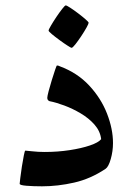

<svg xmlns="http://www.w3.org/2000/svg" viewBox="-20 -670 477 696"><path d="M389.6 -151.4Q389.6 -122.1 381.6 -93.8Q373.5 -65.4 362.8 -58.1Q308.1 -21.5 248.8 -8.1Q189.5 5.4 132.3 5.4Q101.1 5.4 76.2 3.4Q51.3 1.5 51.3 -3.9Q51.3 -5.9 53.5 -24.4Q55.7 -43 59.3 -66.2Q63 -89.4 66.4 -106.7Q69.8 -124 71.8 -124Q74.7 -124 96.2 -121.6Q117.7 -119.1 141.6 -119.1Q189 -119.1 232.2 -125.7Q275.4 -132.3 306.2 -142.8Q336.9 -153.3 346.7 -165.5Q343.3 -194.8 322.5 -218.3Q301.8 -241.7 272.5 -259Q243.2 -276.4 212.9 -287.6Q182.6 -298.8 159.7 -303.2Q151.4 -306.2 151.4 -315.4Q151.4 -320.8 156.2 -339.4Q161.1 -357.9 167.7 -379.4Q174.3 -400.9 179.7 -416.7Q185.1 -432.6 186.5 -432.6Q191.9 -432.6 196.8 -429.7Q260.3 -406.2 303.2 -360.1Q346.2 -314 367.9 -258.3Q389.6 -202.6 389.6 -151.4ZM301.3 -587.4Q301.3 -584 293.5 -569.8Q285.6 -555.7 274.4 -538.8Q263.2 -522 253.2 -509.3Q243.2 -496.6 239.3 -496.6Q237.3 -496.6 224.4 -504.9Q211.4 -513.2 195.8 -524.7Q180.2 -536.1 168.2 -546.1Q156.2 -556.2 156.2 -559.1Q156.2 -563 164.6 -577.1Q172.9 -591.3 184.3 -608.4Q195.8 -625.5 205.6 -637.9Q215.3 -650.4 218.3 -650.4Q221.7 -650.4 234.9 -641.8Q248 -633.3 263.4 -621.6Q278.8 -609.9 290 -600.1Q301.3 -590.3 301.3 -587.4Z"/></svg>

Font: Scheherazade New SemiBold
Style: Regular
Weight: 600
Designer: SIL International
Foundry: SIL International
Version: Version 4.000